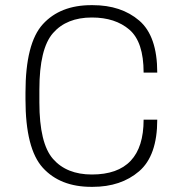

<svg xmlns="http://www.w3.org/2000/svg" viewBox="-20 -716 703 746"><path d="M591 -434H538Q538 -553 483 -600.5Q428 -648 337 -648Q239 -648 186 -587.5Q133 -527 133 -368V-318Q133 -159 186 -98.5Q239 -38 337 -38Q538 -38 538 -251H591Q591 -111 520.5 -50.5Q450 10 340 10H335Q214 10 146.5 -64Q79 -138 79 -330V-356Q79 -548 146.5 -622Q214 -696 335 -696H340Q451 -696 521 -636Q591 -576 591 -434Z"/></svg>

Font: Chivo Thin
Style: Regular
Weight: 100
Designer: Hector Gatti
Foundry: Omnibus-Type
Version: Version 1.007